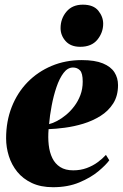

<svg xmlns="http://www.w3.org/2000/svg" viewBox="-20 -770 513 802"><path d="M436.5 -100.5Q422.5 -81 390.8 -54.5Q359 -28 311.2 -8Q263.5 12 201.5 12Q150.5 12 113.2 -5.5Q76 -23 52.2 -52.2Q28.5 -81.5 17 -118Q5.5 -154.5 5.5 -192.5Q5.5 -263.5 29 -323.2Q52.5 -383 95.2 -426.8Q138 -470.5 195.8 -494.8Q253.5 -519 321.5 -519Q376.5 -519 409.8 -505.2Q443 -491.5 458 -468Q473 -444.5 473 -414.5Q473 -369.5 452.8 -337.8Q432.5 -306 399.5 -285.5Q366.5 -265 327.8 -253.2Q289 -241.5 250.8 -236.5Q212.5 -231.5 183 -230.5Q180 -196 183.5 -164.8Q187 -133.5 198.5 -109.8Q210 -86 231.5 -72.2Q253 -58.5 286 -58.5Q316.5 -58.5 342.2 -68Q368 -77.5 388.2 -92.5Q408.5 -107.5 422.5 -123ZM285 -488Q262.5 -488 245.2 -465Q228 -442 215.8 -405.8Q203.5 -369.5 195.8 -328.5Q188 -287.5 185 -251.5Q200 -255 218.5 -264.8Q237 -274.5 255.8 -290Q274.5 -305.5 290.2 -326.2Q306 -347 315.8 -372.8Q325.5 -398.5 325.5 -429Q325.5 -464.5 314 -476.2Q302.5 -488 285 -488ZM315 -574.5Q275.5 -574.5 254.2 -598.2Q233 -622 233 -652.5Q233 -692 257.5 -721.2Q282 -750.5 326 -750.5Q370.5 -750.5 390.8 -725.2Q411 -700 411 -671Q411 -634 386.8 -604.2Q362.5 -574.5 315 -574.5Z"/></svg>

Font: Merriweather 144pt Black
Style: Italic
Weight: 900
Italic angle: -7.8°
Version: Version 2.101